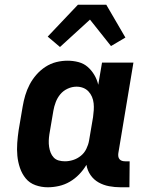

<svg xmlns="http://www.w3.org/2000/svg" viewBox="-20 -785 640 813"><path d="M182 8Q155 8 130 -1Q105 -10 89 -29.5Q73 -49 64.5 -74Q56 -99 53.5 -125.5Q51 -152 53 -179.5Q55 -207 59 -234L76 -334Q80 -358 87 -381.5Q94 -405 105.5 -427Q117 -449 134 -468.5Q151 -488 172.5 -502Q194 -516 218 -522Q242 -528 266 -528Q290 -528 312.5 -522Q335 -516 351.5 -501.5Q368 -487 379.5 -467.5Q391 -448 396 -426L412 -520H545L481 -136Q480 -129 481 -122.5Q482 -116 486 -111Q490 -106 496.5 -104Q503 -102 510 -102H529L528 8H491Q466 8 442 3.5Q418 -1 397.5 -12.5Q377 -24 363.5 -43.5Q350 -63 346 -87Q333 -65 315 -46.5Q297 -28 275.5 -15.5Q254 -3 230 2.5Q206 8 182 8ZM255 -102Q272 -102 289.5 -107.5Q307 -113 322 -125Q337 -137 345.5 -154.5Q354 -172 357 -189L374 -289Q376 -304 377 -318.5Q378 -333 376.5 -347.5Q375 -362 369.5 -375Q364 -388 354.5 -398Q345 -408 332 -413Q319 -418 304 -418Q285 -418 266.5 -409.5Q248 -401 235.5 -386Q223 -371 216 -352.5Q209 -334 206 -316L189 -216Q187 -203 186.5 -189.5Q186 -176 188 -163Q190 -150 194.5 -138.5Q199 -127 207.5 -118Q216 -109 228.5 -105.5Q241 -102 255 -102ZM234 -586 182 -630 310 -765H430L511 -626L450 -590L361 -702Z"/></svg>

Font: Iosevka Etoile Extrabold
Style: Italic
Weight: 800
Italic angle: -9°
Designer: Belleve Invis
Foundry: Belleve Invis
Version: Version 22.1.2; ttfautohint (v1.8.4)